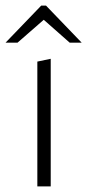

<svg xmlns="http://www.w3.org/2000/svg" viewBox="-47 -669 313 689"><path d="M135 -458V0H87V-448ZM-27 -516 101 -649H118L246 -516H203L110 -598L16 -516Z"/></svg>

Font: Ancizar Sans Thin
Style: Regular
Weight: 100
Designer: Cesar Puertas, Viviana Monsalve, Julian Moncada, Julian Prieto, Jose Castro, Mariel Hernandez, Felipe Aragon, Sara Alarc
Version: Version 8.100